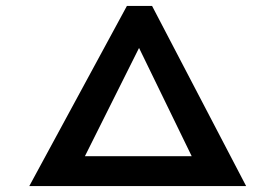

<svg xmlns="http://www.w3.org/2000/svg" viewBox="-20 -629 931 649"><path d="M79 0 409 -609H494L812 0ZM267 -101H628L450 -467Z"/></svg>

Font: BioRhyme SemiExpanded
Style: Bold
Weight: 700
Width: 6
Designer: Aoife Mooney
Foundry: Aoife Mooney Type
Version: Version 1.600;gftools[0.9.33]